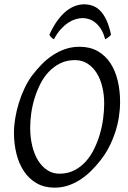

<svg xmlns="http://www.w3.org/2000/svg" viewBox="-20 -844 585 879"><path d="M457 -369.1Q457 -410.2 448.2 -446.5Q439.5 -482.9 422.4 -510Q405.3 -537.1 380.4 -553Q355.5 -568.8 323.2 -568.8Q286.1 -568.8 256.6 -554.4Q227.1 -540 204.1 -516.1Q181.2 -492.2 165 -460.4Q148.9 -428.7 138.4 -394.5Q127.9 -360.4 123 -325.4Q118.2 -290.5 118.2 -259.8Q118.2 -214.4 127.7 -175.5Q137.2 -136.7 154.8 -108.6Q172.4 -80.6 197 -64.7Q221.7 -48.8 252 -48.8Q289.6 -48.8 319.6 -64Q349.6 -79.1 372.3 -104.2Q395 -129.4 411.1 -162.4Q427.2 -195.3 437.5 -231Q447.8 -266.6 452.4 -302.5Q457 -338.4 457 -369.1ZM529.8 -377.9Q529.8 -343.3 524.2 -307.6Q518.6 -272 507.1 -237.3Q495.6 -202.6 478.8 -170.2Q461.9 -137.7 439.9 -109.9Q419.4 -83.5 396.2 -60.8Q373 -38.1 346.9 -21.2Q320.8 -4.4 291.7 5.4Q262.7 15.1 230 15.1Q183.1 15.1 148.2 -4.9Q113.3 -24.9 90.1 -59.3Q66.9 -93.8 55.4 -139.6Q43.9 -185.5 43.9 -236.8Q43.9 -267.6 49.6 -302Q55.2 -336.4 65.7 -370.8Q76.2 -405.3 91.3 -437.7Q106.4 -470.2 126 -497.1Q146.5 -524.4 170.2 -548.6Q193.8 -572.8 220.9 -590.8Q248 -608.9 278.8 -619.4Q309.6 -629.9 344.2 -629.9Q392.1 -629.9 427.2 -609.9Q462.4 -589.8 485.1 -555.4Q507.8 -521 518.8 -475.1Q529.8 -429.2 529.8 -377.9ZM206.1 -685.1Q224.1 -724.6 243.9 -751.2Q263.7 -777.8 284.2 -793.9Q304.7 -810.1 325.2 -817.1Q345.7 -824.2 365.2 -824.2Q386.7 -824.2 405.5 -817.1Q424.3 -810.1 439.9 -793.7Q455.6 -777.3 467.8 -750.7Q480 -724.1 488.3 -685.1Q481.4 -676.8 475.1 -672.4Q468.8 -668 461.4 -664.1Q454.6 -690.9 443.1 -709.5Q431.6 -728 417.7 -739.5Q403.8 -751 388.4 -756.1Q373 -761.2 359.4 -761.2Q343.8 -761.2 326.4 -756.1Q309.1 -751 291.7 -739.5Q274.4 -728 257.6 -709.5Q240.7 -690.9 227.1 -664.1Q220.2 -668 215.6 -671.9Q210.9 -675.8 206.1 -685.1Z"/></svg>

Font: Gentium Plus Phon
Style: Italic
Weight: 400
Italic angle: -8°
Designer: J. Victor Gaultney, Annie Olsen, Iska Routamaa, Becca Hirsbrunner
Foundry: SIL International
Version: Version 5.000